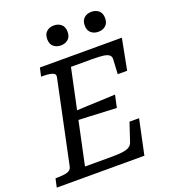

<svg xmlns="http://www.w3.org/2000/svg" viewBox="-181 -1033 1011 1149"><g transform="rotate(-20 324.5 -459.0)"><path d="M586 -222 539 0H-19L-7 -55H4Q40 -55 66 -61.5Q92 -68 97 -92L208 -620Q213 -642 190.5 -649Q168 -656 131 -656H120L132 -710H654L616 -513H556L561 -606Q562 -624 550.5 -633.5Q539 -643 513.5 -646.5Q488 -650 445 -650H308L183 -61H352Q395 -61 422 -64.5Q449 -68 464.5 -77.5Q480 -87 486 -105L525 -222ZM230 -392Q275 -395 320 -396.5Q365 -398 409.5 -400Q454 -402 499 -404L482 -325Q439 -327 394.5 -329Q350 -331 306 -333.5Q262 -336 218 -337ZM296 -791Q268 -791 249.5 -807Q231 -823 231 -854Q231 -886 249.5 -902Q268 -918 296 -918Q324 -918 342.5 -902Q361 -886 361 -854Q361 -823 342.5 -807Q324 -791 296 -791ZM535 -791Q507 -791 488.5 -807Q470 -823 470 -854Q470 -886 488.5 -902Q507 -918 535 -918Q563 -918 581.5 -902Q600 -886 600 -854Q600 -823 581.5 -807Q563 -791 535 -791Z"/></g></svg>

Font: Roboto Serif
Style: Italic
Weight: 400
Italic angle: -10°
Designer: Greg Gazdowicz
Foundry: Commercial Type
Version: Version 1.008